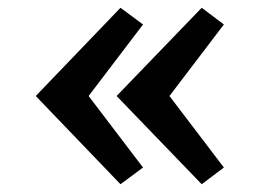

<svg xmlns="http://www.w3.org/2000/svg" viewBox="-20 -497 668 494"><path d="M499 -23 280 -250 499 -477 556 -434 416 -250 556 -66ZM290 -23 72 -250 290 -477 348 -434 208 -250 348 -66Z"/></svg>

Font: Epunda Sans
Style: Bold
Weight: 700
Designer: Simon Atzbach
Foundry: typofactur
Version: Version 2.204; ttfautohint (v1.8.4.7-5d5b)